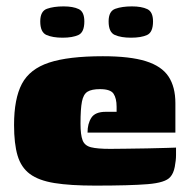

<svg xmlns="http://www.w3.org/2000/svg" viewBox="-20 -576 589 601"><path d="M278 5Q200 5 150.5 -3Q101 -11 73.5 -31.5Q46 -52 35 -89Q24 -126 24 -185Q24 -267 48.5 -313.5Q73 -360 133.5 -380Q194 -400 302 -400Q387 -400 436.5 -384.5Q486 -369 507.5 -336.5Q529 -304 529 -253V-161H254Q254 -189 266 -207.5Q278 -226 311 -226H345V-242Q345 -268 335.5 -282.5Q326 -297 293 -297Q267 -297 254 -289Q241 -281 236.5 -258Q232 -235 232 -189Q232 -154 238.5 -137Q245 -120 265 -115Q285 -110 325 -110Q341 -110 373 -110.5Q405 -111 440 -111.5Q475 -112 501 -113Q527 -114 531 -114V-91Q531 -74 527 -53.5Q523 -33 513 -22Q498 -4 442 0.5Q386 5 278 5ZM390 -458Q359 -458 339.5 -466.5Q320 -475 320 -509Q320 -541 341 -548.5Q362 -556 393 -556Q423 -556 441 -547.5Q459 -539 459 -509Q459 -475 440.5 -466.5Q422 -458 390 -458ZM176 -458Q145 -458 125.5 -466.5Q106 -475 106 -509Q106 -541 127 -548.5Q148 -556 179 -556Q209 -556 226.5 -547.5Q244 -539 244 -509Q244 -475 225.5 -466.5Q207 -458 176 -458Z"/></svg>

Font: Genos Thin Black
Style: Regular
Weight: 900
Version: Version 1.010